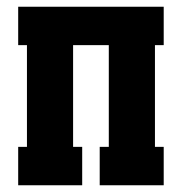

<svg xmlns="http://www.w3.org/2000/svg" viewBox="-20 -550 540 570"><path d="M34 0V-114H60V-416H34V-530H466V-416H440V-114H466V0H276V-114H303V-416H197V-114H224V0Z"/></svg>

Font: Iosevka Slab Heavy
Style: Regular
Weight: 900
Monospace: yes
Designer: Belleve Invis
Foundry: Belleve Invis
Version: Version 11.1.0; ttfautohint (v1.8.3)